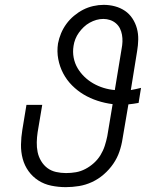

<svg xmlns="http://www.w3.org/2000/svg" viewBox="-20 -763 640 791"><path d="M251 8Q221 8 191.5 2Q162 -4 138 -19.5Q114 -35 97.5 -58Q81 -81 73.5 -109Q66 -137 66.5 -167.5Q67 -198 72 -228L89 -331H154L135 -218Q132 -198 131.5 -177Q131 -156 135 -136.5Q139 -117 149.5 -99.5Q160 -82 175.5 -70.5Q191 -59 211 -54.5Q231 -50 252 -50Q273 -50 293 -53.5Q313 -57 332 -67Q351 -77 367 -91.5Q383 -106 394 -124Q405 -142 411.5 -162Q418 -182 422 -202L444 -334Q412 -338 381.5 -348Q351 -358 325 -373.5Q299 -389 277 -411Q255 -433 240.5 -460.5Q226 -488 220 -519.5Q214 -551 219 -584Q223 -605 231.5 -625.5Q240 -646 253.5 -664.5Q267 -683 285 -698Q303 -713 322.5 -723Q342 -733 364 -738Q386 -743 407 -743Q431 -743 453.5 -737Q476 -731 494.5 -718.5Q513 -706 525.5 -687Q538 -668 544 -646Q550 -624 549.5 -600Q549 -576 545 -553L519 -392Q529 -394 539.5 -396Q550 -398 561 -401L551 -339Q540 -337 529.5 -335.5Q519 -334 509 -333L485 -192Q481 -165 472 -138.5Q463 -112 446.5 -88Q430 -64 407.5 -44.5Q385 -25 359 -13Q333 -1 305.5 3.5Q278 8 251 8ZM453 -392 481 -562Q484 -577 484.5 -591.5Q485 -606 482.5 -620Q480 -634 474 -646Q468 -658 457.5 -667Q447 -676 433.5 -680.5Q420 -685 406 -685Q391 -685 377 -681Q363 -677 349.5 -669.5Q336 -662 325 -651.5Q314 -641 305 -628.5Q296 -616 290.5 -602Q285 -588 283 -574Q279 -549 283.5 -525.5Q288 -502 299.5 -482.5Q311 -463 327.5 -447Q344 -431 364 -419.5Q384 -408 406.5 -401Q429 -394 453 -392Z"/></svg>

Font: Iosevka Slab LtExObl
Style: Regular
Weight: 300
Width: 7
Italic angle: -9°
Monospace: yes
Designer: Belleve Invis
Foundry: Belleve Invis
Version: Version 11.1.0; ttfautohint (v1.8.3)